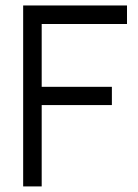

<svg xmlns="http://www.w3.org/2000/svg" viewBox="-20 -668 493 688"><path d="M129.4 0H63V-648.4H435.1V-582H129.4V-356.9H380.9V-291.5H129.4Z"/></svg>

Font: Potro Sans Bangla
Style: Regular
Weight: 400
Designer: Jayed Ahsan Saad
Foundry: Codepotro
Version: Potro Sans Bangla; Version 0.905